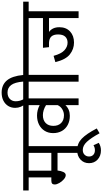

<svg xmlns="http://www.w3.org/2000/svg" viewBox="516 -1534 1275 2388"><g transform="rotate(-90 1154.0 -339.5)"><path d="M651 -621H531V0H447V-262H228Q223 -218 209 -189Q195 -160 170 -160Q146 -160 118.5 -183.5Q91 -207 72.5 -239.5Q54 -272 54 -297Q54 -319 65.5 -329Q77 -339 103 -339H142V-621H-20V-689H651ZM447 -621H226V-339H447Z M691 261Q632 153 584.5 102.5Q537 52 484 52Q446 52 424 74.5Q402 97 402 130Q402 163 423 183Q444 203 480 203Q515 203 542 185L572 251Q530 278 478 278Q409 278 364 236.5Q319 195 319 130Q319 65 364 23.5Q409 -18 481 -18Q564 -18 624 39.5Q684 97 751 226Z M1245 -621H1125V0H1041V-164Q989 -109 908 -109Q844 -109 795 -135Q746 -161 719.5 -208Q693 -255 693 -316Q693 -376 721 -421.5Q749 -467 798.5 -492Q848 -517 912 -517Q979 -517 1041 -484V-621H611V-689H1245ZM1041 -260V-405Q978 -444 916 -444Q854 -444 818.5 -409.5Q783 -375 783 -314Q783 -253 818 -217.5Q853 -182 915 -182Q953 -182 988 -202Q1023 -222 1041 -260Z M1537 -621H1417V0H1333V-621H1216V-689H1334Q1325 -794 1290.5 -839Q1256 -884 1198 -884Q1148 -884 1118.5 -855.5Q1089 -827 1089 -783Q1089 -726 1118 -679L1059 -661Q1036 -683 1021.5 -717Q1007 -751 1007 -789Q1007 -836 1029.5 -874Q1052 -912 1095 -934.5Q1138 -957 1197 -957Q1293 -957 1348 -892Q1403 -827 1416 -689H1537Z M2328 -621H2208V0H2124V-368H1951Q2010 -326 2010 -239Q2010 -155 1957 -106Q1904 -57 1819 -57Q1738 -57 1672.5 -108.5Q1607 -160 1576 -289L1654 -311Q1680 -215 1723.5 -176Q1767 -137 1818 -137Q1865 -137 1892.5 -166Q1920 -195 1920 -255Q1920 -311 1894.5 -338.5Q1869 -366 1818 -368H1762L1754 -443H2124V-621H1497V-689H2328Z"/></g></svg>

Font: FiraGO
Style: Regular
Weight: 400
Designer: bBox Type
Foundry: bBox Type GmbH
Version: Version 1.001;April 20, 2020;FontCreator 12.0.0.2555 64-bit